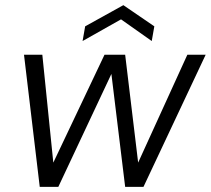

<svg xmlns="http://www.w3.org/2000/svg" viewBox="-20 -724 817 744"><path d="M134 0 73 -512H144L188 -80H180L385 -512H465L517 -80H509L706 -512H777L536 0H465L410 -451H418L206 0ZM300 -565 310 -622 458 -704 578 -622 568 -565 449 -649Z"/></svg>

Font: DM Sans 12pt Light
Style: Italic
Weight: 300
Italic angle: -10°
Version: Version 4.004;gftools[0.9.30]